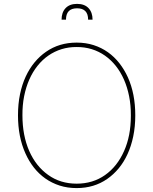

<svg xmlns="http://www.w3.org/2000/svg" viewBox="-20 -956 787 986"><path d="M72.4 0ZM373.6 9.9Q326.7 9.9 286.4 -3Q246.1 -16 212.9 -39.4Q179.7 -62.9 153.9 -95.7Q128.2 -128.6 110.4 -168.7Q72.4 -253.2 72.4 -363.6Q72.4 -421.9 82.7 -471.8Q93 -521.7 112 -562.7Q131 -603.7 157.5 -635.7Q183.9 -667.6 216.3 -690Q283.7 -737.2 373.6 -737.2Q420.5 -737.2 460.8 -724.3Q501.1 -711.3 534.1 -687.9Q567.1 -664.4 592.9 -631.6Q618.6 -598.7 636.7 -558.9Q674.7 -474.4 674.7 -363.6Q674.7 -305.4 664.2 -255.5Q653.8 -205.6 634.9 -164.6Q616.1 -123.6 589.7 -91.6Q563.2 -59.7 530.9 -37.3Q463.4 9.9 373.6 9.9ZM373.6 -12.8Q456.7 -12.8 519.2 -56.8Q582 -100.9 617.2 -180.4Q652 -258.5 652 -360.4V-363.6Q652.3 -415.5 643.1 -461.6Q633.9 -507.8 616.7 -547.1Q599.4 -586.3 574.8 -617.4Q550.1 -648.4 519 -670.3Q487.9 -692.1 451.2 -703.5Q414.4 -714.8 373.6 -714.5Q332.7 -714.8 296.2 -703.5Q259.6 -692.1 228.5 -670.6Q197.4 -649.1 172.6 -617.9Q147.7 -586.6 130.5 -547.6Q113.3 -508.5 104 -462.2Q94.8 -415.8 95.2 -363.6Q95.2 -260.7 130 -180.8Q164.8 -101.9 227.6 -57.5Q289.8 -12.8 373.6 -12.8ZM455.3 -855.1H432.5Q432.5 -913.4 375.7 -913.4Q318.9 -913.4 318.9 -855.1H296.2Q296.2 -892.4 316.8 -914.2Q337.4 -936.1 375.7 -936.1Q414.1 -936.1 434.7 -914.2Q455.3 -892.4 455.3 -855.1Z"/></svg>

Font: Linik Sans Thin
Style: Regular
Weight: 100
Designer: Fonts by Rasmus Andersson / Changes by Cristiano Sobral with parts from Marc Monis
Foundry: rsms
Version: Version 3.020; ttfautohint (v1.6)